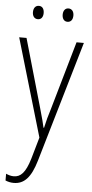

<svg xmlns="http://www.w3.org/2000/svg" viewBox="-62 -740 486 1017"><g transform="rotate(5 181.0 -231.0)"><path d="M74 -668C74 -648 84 -633 103 -633C121 -633 131 -647 131 -668C131 -690 121 -704 103 -704C84 -704 74 -689 74 -668ZM232 -669C232 -648 242 -633 260 -633C279 -633 289 -647 289 -669C289 -690 278 -704 260 -704C242 -704 232 -689 232 -669ZM13 -529 166 -9 133 106C110 183 84 207 48 207C34 207 20 203 7 197V233C22 239 35 242 51 242C106 242 142 205 169 113L357 -529H318L214 -167C202 -130 194 -99 186 -63H183C178 -86 173 -107 156 -166L52 -529Z"/></g></svg>

Font: Noto Sans Devanagari Condensed ExtraLight
Style: Regular
Weight: 200
Width: 3
Designer: Jelle Bosma - Monotype Design Team
Foundry: Monotype Imaging Inc.
Version: Version 2.004